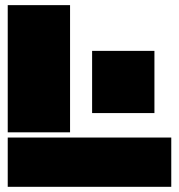

<svg xmlns="http://www.w3.org/2000/svg" viewBox="-20 -720 690 740"><path d="M335 -284.2V-523.9H575.2V-284.2ZM9.8 0V-189.9H640.1V0ZM9.8 -210V-700.2H250V-210Z"/></svg>

Font: Nastup Basic
Style: Regular
Weight: 400
Designer: Maksym Kobuzan
Foundry: Zakznak
Version: Version 1.020;FEAKit 1.0